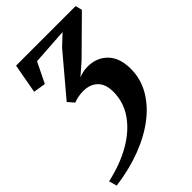

<svg xmlns="http://www.w3.org/2000/svg" viewBox="-277 -851 1149 1149"><g transform="rotate(-45 297.5 -276.0)"><path d="M6.5 190.5 -8 140Q112.5 113.5 201.8 61.5Q291 9.5 340.2 -62.2Q389.5 -134 389.5 -221Q389.5 -286 355.5 -318.8Q321.5 -351.5 265 -351.5Q240 -351.5 218.8 -347Q197.5 -342.5 182.5 -336L148.5 -375L358.5 -624L427 -688.5L195.5 -673L132 -543.5L54 -556L88 -743H592L603 -701L388 -488.5L310.5 -420.5Q326.5 -427.5 345.2 -432Q364 -436.5 387 -436.5Q463.5 -436.5 512 -386.8Q560.5 -337 560.5 -243.5Q560.5 -162 520.5 -90.5Q480.5 -19 406.8 38.5Q333 96 231.2 135Q129.5 174 6.5 190.5Z"/></g></svg>

Font: Merriweather 24pt ExtraBold
Style: Italic
Weight: 800
Italic angle: -7.8°
Version: Version 2.101